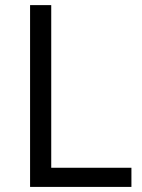

<svg xmlns="http://www.w3.org/2000/svg" viewBox="-20 -734 559 754"><path d="M181.2 -75.2H496.1V0H98.1V-713.9H181.2Z"/></svg>

Font: Open Sans Hebrew
Style: Regular
Weight: 400
Foundry: Ascender Corporation, Yanek Iontef
Version: Version 2.001;PS 002.001;hotconv 1.0.70;makeotf.lib2.5.58329